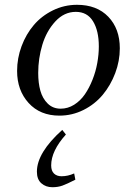

<svg xmlns="http://www.w3.org/2000/svg" viewBox="-20 -472 543 795"><path d="M50.8 -178.2Q50.8 -231 69.3 -280.8Q87.9 -330.6 120.1 -368.4Q152.3 -406.2 199.2 -429.2Q246.1 -452.1 298.8 -452.1Q380.9 -452.1 428.5 -402.6Q476.1 -353 476.1 -272Q476.1 -219.2 457 -168.9Q438 -118.7 405.5 -79.6Q373 -40.5 325.9 -16.8Q278.8 6.8 226.1 6.8Q146 6.8 98.4 -45.7Q50.8 -98.1 50.8 -178.2ZM132.8 238.8Q132.8 160.2 237.8 65.9L252.9 85Q191.9 152.8 191.9 212.9Q191.9 235.4 203.6 246.6Q215.3 257.8 234.9 257.8Q261.2 257.8 287.1 246.1L292 272Q256.8 290 238.3 296.6Q219.7 303.2 196.8 303.2Q169.9 303.2 151.4 287.1Q132.8 271 132.8 238.8ZM138.2 -169.9Q138.2 -128.4 147.2 -96.2Q156.2 -64 177.7 -43Q199.2 -22 231 -22Q260.7 -22 286.9 -38.3Q313 -54.7 331.3 -81.3Q349.6 -107.9 363 -141.8Q376.5 -175.8 382.8 -211.2Q389.2 -246.6 389.2 -279.8Q389.2 -344.7 365.2 -383.8Q341.3 -422.9 293.9 -422.9Q245.6 -422.9 209 -383.1Q172.4 -343.3 155.3 -286.6Q138.2 -230 138.2 -169.9Z"/></svg>

Font: Dihjauti S
Style: Bold Italic
Weight: 700
Italic angle: -9°
Designer: T. Christopher White
Version: Version 3.0.0